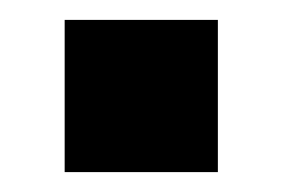

<svg xmlns="http://www.w3.org/2000/svg" viewBox="-20 -457 284 193"><path d="M45 -284H199V-437H45Z"/></svg>

Font: Ronzino
Style: Bold
Weight: 700
Designer: Nunzio Mazzaferro
Foundry: Collletttivo
Version: Version 1.000;Glyphs 3.3 (3337)